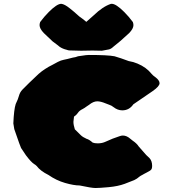

<svg xmlns="http://www.w3.org/2000/svg" viewBox="-20 -947 897 997"><path d="M475.6 29.3Q455.6 29.3 393.6 16.1Q363.3 16.1 317.6 2.9Q272 -10.3 231.4 -38.6Q189.9 -59.1 170.4 -85Q165 -90.8 157.2 -95.2Q141.6 -105 114.7 -140.6Q106 -152.8 98.6 -164.8Q91.3 -176.8 89.4 -178.5Q87.4 -180.2 54.2 -276.4Q49.8 -299.8 49.3 -306.2Q52.2 -377.9 61.5 -406.7Q74.2 -432.6 78.6 -450Q83 -467.3 96.2 -481.4Q125 -511.2 180.2 -563Q211.9 -590.8 252.4 -610.4Q266.6 -617.7 280.3 -625.5Q295.9 -633.8 311.5 -636.7Q323.7 -638.7 358.4 -647.9Q372.1 -649.4 385.3 -654.8Q388.7 -655.8 392.1 -655.8Q395.5 -655.8 410.6 -658.4Q425.8 -661.1 440.9 -661.6Q540.5 -661.6 574.7 -654.8Q606.9 -645.5 648.4 -629.9Q672.9 -626 694.3 -616.7Q739.7 -597.7 767.1 -563.5Q774.4 -554.7 785.2 -547.4Q808.6 -530.3 808.6 -515.1Q808.6 -499 772.9 -474.1Q737.3 -449.2 672.4 -405.3Q650.9 -374 615.2 -374Q590.8 -374 569.8 -390.6Q559.1 -399.4 546.4 -403.3Q537.1 -406.7 528.3 -410.2Q502.9 -420.9 484.9 -420.9Q464.8 -420.9 441.9 -402.3Q433.1 -397 428.2 -393.1Q419.4 -386.2 409.2 -380.9Q392.1 -372.6 385 -361.6Q377.9 -350.6 364.3 -341.3Q361.3 -319.3 361.3 -314.5Q361.3 -297.9 368.7 -275.4Q385.7 -258.3 398.9 -245.6Q409.7 -234.9 429.7 -226.1Q442.4 -223.1 461.4 -206.5Q471.2 -202.6 488.3 -202.6Q510.3 -202.6 528.8 -211.4Q564 -228 602.1 -240.2Q610.4 -243.2 618.2 -243.2Q638.2 -243.2 657.7 -225.6L669.4 -216.3Q689.9 -202.6 700.7 -186L739.3 -142.1Q748 -134.3 756.3 -126Q770 -111.3 770 -85.4Q770 -78.6 768.3 -72.3Q766.6 -65.9 759.3 -61Q752 -56.2 743.4 -52Q734.9 -47.9 728 -43.9Q723.6 -41 718.8 -38.6Q710.4 -34.7 704.1 -29.8Q690.9 -18.1 676.8 -11.7Q662.6 -5.4 627.4 7.6Q592.3 20.5 544.2 24.9Q496.1 29.3 475.6 29.3ZM509.3 -683.6 460.4 -684.6Q434.1 -683.6 401.4 -683.6L342.3 -685.1Q334.5 -685.1 326.2 -688.5Q305.2 -693.4 289.6 -704.1Q289.6 -705.1 253.4 -731.9L207.5 -775.4Q185.5 -798.3 185.5 -816.4Q185.5 -823.7 188.5 -832.5Q209 -860.4 233.4 -884.8Q275.9 -927.2 297.9 -927.2Q314.9 -925.8 342.3 -903.8Q358.4 -891.6 392.1 -861.3Q409.2 -849.6 428.2 -833.5Q464.8 -865.2 466.3 -867.2Q513.7 -913.1 555.7 -926.8L560.5 -927.2Q582.5 -927.2 625 -884.8Q649.4 -860.4 669.9 -832.5Q672.9 -823.7 672.9 -816.4Q672.9 -798.3 650.9 -775.4Q600.6 -728.5 568.4 -704.1Q556.6 -692.9 545.7 -690.4Q534.7 -688 509.3 -683.6Z"/></svg>

Font: Kaph
Style: Regular
Weight: 400
Designer: GGBotNet
Foundry: f0n7.com
Version: 1.10